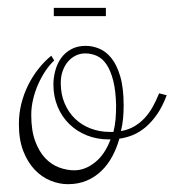

<svg xmlns="http://www.w3.org/2000/svg" viewBox="-20 -475 442 486"><path d="M168 -43.9Q195.3 -43.9 220.5 -64Q245.6 -84 259.8 -122.1H255.9Q225.6 -122.1 200 -132.3Q174.3 -142.6 155.5 -160.9Q136.7 -179.2 126 -204.8Q115.2 -230.5 115.2 -261.2Q115.2 -278.3 119.9 -295.9Q124.5 -313.5 134.3 -327.4Q144 -341.3 159.7 -350.1Q175.3 -358.9 196.8 -358.9Q214.4 -358.9 231.4 -351.8Q248.5 -344.7 262.2 -327.6Q275.9 -310.5 284.4 -281.5Q293 -252.4 293 -208Q293 -191.4 291.5 -175Q290 -158.7 286.1 -143.1Q305.2 -146.5 320.1 -155.3Q335 -164.1 346.4 -176.5Q357.9 -189 366.7 -204.8Q375.5 -220.7 382.8 -238.8L401.9 -233.9Q391.6 -206.1 378.2 -186.5Q364.7 -167 349.4 -153.8Q334 -140.6 317.1 -133.5Q300.3 -126.5 282.2 -124Q275.4 -100.1 264.2 -79.1Q252.9 -58.1 236.8 -42.5Q220.7 -26.9 199.5 -17.8Q178.2 -8.8 151.9 -8.8Q129.9 -8.8 107.7 -17.8Q85.4 -26.9 67.6 -45.7Q49.8 -64.5 38.8 -93Q27.8 -121.6 27.8 -161.1Q27.8 -187 33.9 -211.9Q40 -236.8 51 -259Q62 -281.2 77.1 -300.5Q92.3 -319.8 109.9 -334L117.2 -321.8Q106 -311.5 95.7 -296.4Q85.4 -281.2 77.1 -262.9Q68.8 -244.6 64 -224.4Q59.1 -204.1 59.1 -184.1Q59.1 -144.5 69.1 -117.7Q79.1 -90.8 94.7 -74.5Q110.4 -58.1 129.9 -51Q149.4 -43.9 168 -43.9ZM195.8 -339.8Q182.6 -339.8 171.4 -334.2Q160.2 -328.6 151.9 -318.8Q143.6 -309.1 138.7 -295.4Q133.8 -281.7 133.8 -265.1Q133.8 -236.3 143.6 -213.4Q153.3 -190.4 170.2 -174.3Q187 -158.2 209.5 -149.7Q231.9 -141.1 257.8 -141.1H267.1Q271 -156.2 272.5 -172.9Q273.9 -189.5 273.9 -209Q272.9 -246.6 266.4 -271.7Q259.8 -296.9 249.5 -312Q239.3 -327.1 225.3 -333.5Q211.4 -339.8 195.8 -339.8ZM116.2 -434.1V-455.1H248V-434.1Z"/></svg>

Font: Clicker Script
Style: Regular
Weight: 400
Designer: Astigmatic (AOETI)
Foundry: Astigmatic (AOETI)
Version: Version 1.000